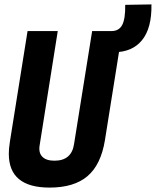

<svg xmlns="http://www.w3.org/2000/svg" viewBox="-20 -841 707 871"><path d="M205 10Q20 10 20 -143Q20 -155 21 -167.5Q22 -180 25 -199L105 -700H242L160 -183Q154 -149 171.5 -130.5Q189 -112 227 -112Q305 -112 316 -188L398 -700H535L456 -205Q438 -94 377 -42Q316 10 205 10ZM474 -604 471 -700H485Q520 -700 534.5 -728Q549 -756 548 -819L667 -821Q669 -714 624.5 -659Q580 -604 496 -604Z"/></svg>

Font: Georama SemiCondensed
Style: Bold Italic
Weight: 700
Width: 4
Italic angle: -9°
Designer: Jean-Baptiste Levee
Foundry: Production Type
Version: Version 1.000